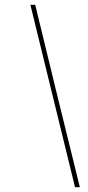

<svg xmlns="http://www.w3.org/2000/svg" viewBox="-20 -757 365 796"><path d="M126 -737Q172 -548 218 -359Q264 -170 311 19H291Q245 -170 198.5 -359Q152 -548 106 -737Z"/></svg>

Font: Josefin Sans Thin Thin
Style: Italic
Weight: 250
Italic angle: -7°
Version: Version 2.000